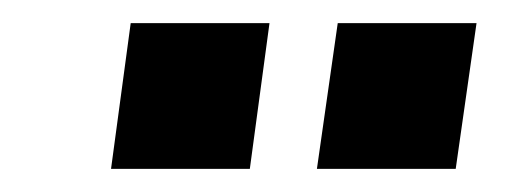

<svg xmlns="http://www.w3.org/2000/svg" viewBox="-20 -724 440 166"><path d="M76 -578 93 -704H213L196 -578ZM254 -578 272 -704H392L374 -578Z"/></svg>

Font: Host Grotesk
Style: Bold Italic
Weight: 700
Italic angle: -8°
Designer: Doğukan Karapınar
Foundry: Element Type
Version: Version 1.003; ttfautohint (v1.8.4.7-5d5b)